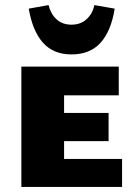

<svg xmlns="http://www.w3.org/2000/svg" viewBox="-20 -735 535 755"><path d="M64 0V-473H232V0ZM130 0V-110H460V0ZM130 -180V-291H407V-180ZM130 -360V-473H447V-360ZM261 -521Q190 -521 149 -567Q108 -613 93 -701L171 -715Q179 -681 202 -659.5Q225 -638 261 -638Q297 -638 320.5 -659.5Q344 -681 351 -715L431 -701Q417 -613 375.5 -567Q334 -521 261 -521Z"/></svg>

Font: Ysabeau SC Black
Style: Regular
Weight: 900
Designer: Christian Thalmann (Catharsis Fonts)
Version: Version 2.001;gftools[0.9.30]; featfreeze: smcp